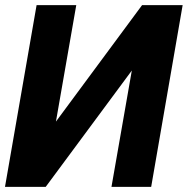

<svg xmlns="http://www.w3.org/2000/svg" viewBox="-21 -731 735 751"><path d="M197.8 -255.4 534.7 -710.9H693.4L570.3 0H415L494.6 -455.1L157.7 0H-1.5L122.1 -710.9H277.3Z"/></svg>

Font: Roboto ExtraBold
Style: Italic
Weight: 800
Designer: Christian Robertson
Foundry: Google
Version: Version 3.009; 2024